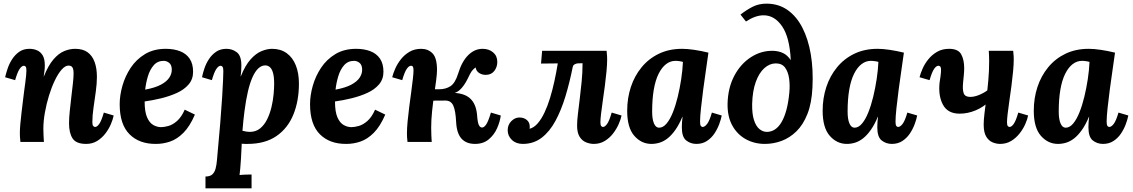

<svg xmlns="http://www.w3.org/2000/svg" viewBox="-20 -779 6219 1054"><path d="M453 11Q398 11 378.5 -19Q359 -49 359 -102Q359 -132 363 -169.5Q367 -207 371.5 -246Q376 -285 380 -319.5Q384 -354 384 -377Q384 -392 381 -401.5Q378 -411 372 -415Q366 -419 356 -419Q338 -419 318.5 -397Q299 -375 281 -337.5Q263 -300 249 -254.5Q235 -209 226.5 -161.5Q218 -114 218 -72Q218 -59 219 -35.5Q220 -12 221 0H92Q90 -21 89.5 -29.5Q89 -38 89 -48Q89 -69 91.5 -97.5Q94 -126 98 -159.5Q102 -193 106 -226Q109 -253 112.5 -278.5Q116 -304 119 -326.5Q122 -349 123.5 -366Q125 -383 125 -392Q125 -409 120.5 -413.5Q116 -418 111 -418Q100 -418 88 -401Q76 -384 63 -339L8 -355Q13 -376 22 -403Q31 -430 47 -454.5Q63 -479 86 -495Q109 -511 142 -511Q164 -511 183 -503Q202 -495 214 -475.5Q226 -456 226 -420Q226 -401 224 -389Q222 -377 220 -360H221Q245 -420 273.5 -453Q302 -486 332.5 -498.5Q363 -511 392 -511Q435 -511 461 -492Q487 -473 499.5 -438.5Q512 -404 512 -357Q512 -321 506 -277Q500 -233 493.5 -189Q487 -145 487 -108Q487 -92 492 -87Q497 -82 502 -82Q513 -82 525 -99Q537 -116 550 -161L604 -145Q600 -124 588.5 -97Q577 -70 558 -45.5Q539 -21 513 -5Q487 11 453 11Z M890 -511Q934 -511 968 -498Q1002 -485 1021 -457Q1040 -429 1040 -385Q1040 -344 1015.5 -315.5Q991 -287 951.5 -269Q912 -251 865 -239.5Q818 -228 774 -222Q774 -165 787.5 -134.5Q801 -104 822 -92.5Q843 -81 864 -81Q881 -81 904.5 -87.5Q928 -94 952 -115Q976 -136 994 -177L1050 -150Q1022 -85 987 -50Q952 -15 914 -2Q876 11 837 11Q745 12 691 -42Q637 -96 637 -207Q637 -255 652 -308Q667 -361 697.5 -407Q728 -453 776 -482Q824 -511 890 -511ZM879 -445Q845 -445 824 -421Q803 -397 792 -360.5Q781 -324 777 -287Q831 -297 863 -314Q895 -331 909.5 -353Q924 -375 923 -399Q922 -424 908 -434.5Q894 -445 879 -445Z M1108 255V190Q1133 190 1145.5 178.5Q1158 167 1163.5 146.5Q1169 126 1171 100Q1182 -17 1189 -102.5Q1196 -188 1199.5 -246Q1203 -304 1204.5 -338.5Q1206 -373 1206 -389Q1206 -407 1201.5 -412.5Q1197 -418 1191 -418Q1180 -418 1168 -401Q1156 -384 1143 -339L1089 -355Q1093 -376 1102 -403Q1111 -430 1127 -454.5Q1143 -479 1166.5 -495Q1190 -511 1223 -511Q1255 -511 1280 -492Q1305 -473 1305 -420Q1305 -401 1304 -389Q1303 -377 1301 -360H1302Q1326 -420 1355.5 -453Q1385 -486 1416 -498.5Q1447 -511 1473 -511Q1521 -511 1554 -487Q1587 -463 1604 -420Q1621 -377 1621 -320Q1621 -225 1590.5 -150Q1560 -75 1497.5 -32Q1435 11 1339 11Q1334 11 1324.5 11Q1315 11 1307 10Q1305 58 1303 90.5Q1301 123 1299 144.5Q1297 166 1295 182Q1311 180 1331 179.5Q1351 179 1361 179V255ZM1351 -55Q1385 -55 1408.5 -74.5Q1432 -94 1447 -125Q1462 -156 1470.5 -192Q1479 -228 1482 -261.5Q1485 -295 1485 -319Q1485 -356 1479 -378Q1473 -400 1462 -410Q1451 -420 1436 -420Q1416 -420 1398.5 -404Q1381 -388 1366.5 -356Q1352 -324 1341 -277Q1330 -230 1322 -168Q1319 -143 1316 -116.5Q1313 -90 1311 -61Q1322 -58 1333.5 -56.5Q1345 -55 1351 -55Z M1935 -511Q1979 -511 2013 -498Q2047 -485 2066 -457Q2085 -429 2085 -385Q2085 -344 2060.5 -315.5Q2036 -287 1996.5 -269Q1957 -251 1910 -239.5Q1863 -228 1819 -222Q1819 -165 1832.5 -134.5Q1846 -104 1867 -92.5Q1888 -81 1909 -81Q1926 -81 1949.5 -87.5Q1973 -94 1997 -115Q2021 -136 2039 -177L2095 -150Q2067 -85 2032 -50Q1997 -15 1959 -2Q1921 11 1882 11Q1790 12 1736 -42Q1682 -96 1682 -207Q1682 -255 1697 -308Q1712 -361 1742.5 -407Q1773 -453 1821 -482Q1869 -511 1935 -511ZM1924 -445Q1890 -445 1869 -421Q1848 -397 1837 -360.5Q1826 -324 1822 -287Q1876 -297 1908 -314Q1940 -331 1954.5 -353Q1969 -375 1968 -399Q1967 -424 1953 -434.5Q1939 -445 1924 -445Z M2588 11Q2539 11 2513 -18.5Q2487 -48 2484 -109Q2481 -171 2468.5 -199Q2456 -227 2425 -227L2296 -226L2297 -289H2474V-269Q2533 -266 2563.5 -236Q2594 -206 2599 -147Q2602 -104 2609.5 -91Q2617 -78 2627 -79Q2637 -79 2648.5 -95Q2660 -111 2675 -161L2729 -145Q2725 -112 2709 -75.5Q2693 -39 2663 -14Q2633 11 2588 11ZM2217 0Q2215 -15 2214.5 -26.5Q2214 -38 2214 -48Q2214 -74 2217.5 -112Q2221 -150 2226.5 -192Q2232 -234 2237.5 -274.5Q2243 -315 2246.5 -346Q2250 -377 2250 -392Q2250 -406 2247 -412Q2244 -418 2236 -418Q2225 -418 2213 -401Q2201 -384 2188 -339L2133 -355Q2138 -376 2150 -403Q2162 -430 2181.5 -454.5Q2201 -479 2228.5 -495Q2256 -511 2292 -511Q2330 -511 2354.5 -486Q2379 -461 2379 -395Q2379 -375 2374.5 -339.5Q2370 -304 2363.5 -260Q2357 -216 2352 -168.5Q2347 -121 2347 -77Q2347 -55 2348 -34Q2349 -13 2350 0ZM2376 -251 2391 -289Q2427 -289 2453 -306Q2479 -323 2495 -375Q2515 -441 2550 -476Q2585 -511 2629 -511Q2664 -511 2687 -491.5Q2710 -472 2710 -439Q2710 -411 2693.5 -389.5Q2677 -368 2646 -368Q2626 -368 2610 -378.5Q2594 -389 2591 -409Q2577 -399 2569 -387.5Q2561 -376 2550 -352Q2528 -306 2502.5 -284Q2477 -262 2433 -262Z M2850 11Q2813 11 2790 -11Q2767 -33 2767 -64Q2767 -94 2787 -114Q2807 -134 2831 -134Q2856 -134 2872 -120.5Q2888 -107 2888 -84Q2888 -81 2888 -78Q2888 -75 2887 -72Q2911 -78 2931.5 -101.5Q2952 -125 2969 -161Q2986 -197 2999.5 -241Q3013 -285 3023.5 -333.5Q3034 -382 3042 -431L2950 -430L2956 -500H3310Q3312 -479 3312.5 -470.5Q3313 -462 3313 -452Q3313 -426 3309.5 -388Q3306 -350 3300.5 -308Q3295 -266 3289 -225.5Q3283 -185 3279.5 -154Q3276 -123 3276 -108Q3276 -92 3280.5 -87Q3285 -82 3290 -82Q3301 -82 3313 -99Q3325 -116 3338 -161L3392 -145Q3388 -124 3376 -97Q3364 -70 3345 -45.5Q3326 -21 3299.5 -5Q3273 11 3240 11Q3219 11 3197.5 2.5Q3176 -6 3162 -28Q3148 -50 3148 -90Q3148 -116 3152.5 -153.5Q3157 -191 3162.5 -236Q3168 -281 3173 -331Q3178 -381 3178 -432L3150 -431Q3142 -430 3134 -425.5Q3126 -421 3124 -411Q3107 -326 3084 -250Q3061 -174 3029 -115Q2997 -56 2953 -22.5Q2909 11 2850 11Z M3725 -511Q3753 -511 3790.5 -505.5Q3828 -500 3869 -490Q3864 -453 3856 -399Q3848 -345 3840.5 -288.5Q3833 -232 3828 -184.5Q3823 -137 3823 -111Q3823 -93 3827.5 -87.5Q3832 -82 3837 -82Q3849 -82 3862 -99Q3875 -116 3888 -161L3942 -145Q3938 -124 3928 -97Q3918 -70 3901.5 -45.5Q3885 -21 3860.5 -5Q3836 11 3803 11Q3771 11 3747 -8Q3723 -27 3723 -80Q3723 -93 3724 -109Q3725 -125 3727 -138H3726Q3708 -95 3687.5 -66Q3667 -37 3645.5 -20Q3624 -3 3601.5 4Q3579 11 3556 11Q3501 11 3462 -33.5Q3423 -78 3423 -171Q3423 -240 3443 -301Q3463 -362 3502 -409.5Q3541 -457 3597 -484Q3653 -511 3725 -511ZM3688 -445Q3660 -445 3636.5 -427Q3613 -409 3595.5 -374Q3578 -339 3569 -287Q3560 -235 3560 -166Q3560 -125 3570 -101.5Q3580 -78 3598 -78Q3620 -78 3639 -100.5Q3658 -123 3673.5 -161.5Q3689 -200 3700.5 -247.5Q3712 -295 3719.5 -344.5Q3727 -394 3729 -439Q3724 -441 3711.5 -443Q3699 -445 3688 -445Z M4179 11Q4121 11 4074 -15Q4027 -41 4000 -90Q3973 -139 3974 -209Q3976 -297 4011 -363Q4046 -429 4103 -465.5Q4160 -502 4225 -500Q4254 -499 4278 -488Q4302 -477 4321 -449Q4315 -574 4273.5 -634.5Q4232 -695 4172 -695Q4149 -695 4125 -686.5Q4101 -678 4075 -661L4045 -699Q4080 -726 4113 -742.5Q4146 -759 4188 -759Q4254 -759 4303.5 -724Q4353 -689 4385 -626.5Q4417 -564 4431 -480.5Q4445 -397 4440 -299Q4436 -213 4412.5 -153.5Q4389 -94 4352 -58Q4315 -22 4270.5 -5.5Q4226 11 4179 11ZM4190 -55Q4213 -55 4233.5 -68Q4254 -81 4270 -108Q4286 -135 4297 -175.5Q4308 -216 4313 -270Q4317 -310 4312 -347Q4307 -384 4290 -407.5Q4273 -431 4239 -431Q4205 -431 4176 -405Q4147 -379 4129 -329.5Q4111 -280 4109 -209Q4108 -154 4119 -120Q4130 -86 4149 -70.5Q4168 -55 4190 -55Z M4798 -511Q4826 -511 4863.5 -505.5Q4901 -500 4942 -490Q4937 -453 4929 -399Q4921 -345 4913.5 -288.5Q4906 -232 4901 -184.5Q4896 -137 4896 -111Q4896 -93 4900.5 -87.5Q4905 -82 4910 -82Q4922 -82 4935 -99Q4948 -116 4961 -161L5015 -145Q5011 -124 5001 -97Q4991 -70 4974.5 -45.5Q4958 -21 4933.5 -5Q4909 11 4876 11Q4844 11 4820 -8Q4796 -27 4796 -80Q4796 -93 4797 -109Q4798 -125 4800 -138H4799Q4781 -95 4760.5 -66Q4740 -37 4718.5 -20Q4697 -3 4674.5 4Q4652 11 4629 11Q4574 11 4535 -33.5Q4496 -78 4496 -171Q4496 -240 4516 -301Q4536 -362 4575 -409.5Q4614 -457 4670 -484Q4726 -511 4798 -511ZM4761 -445Q4733 -445 4709.5 -427Q4686 -409 4668.5 -374Q4651 -339 4642 -287Q4633 -235 4633 -166Q4633 -125 4643 -101.5Q4653 -78 4671 -78Q4693 -78 4712 -100.5Q4731 -123 4746.5 -161.5Q4762 -200 4773.5 -247.5Q4785 -295 4792.5 -344.5Q4800 -394 4802 -439Q4797 -441 4784.5 -443Q4772 -445 4761 -445Z M5248 -155Q5183 -155 5156.5 -204Q5130 -253 5138 -326Q5144 -363 5145.5 -383Q5147 -403 5143.5 -410.5Q5140 -418 5131 -418Q5120 -418 5108 -401Q5096 -384 5083 -339L5028 -355Q5033 -376 5045 -403Q5057 -430 5077 -454.5Q5097 -479 5125 -495Q5153 -511 5190 -511Q5240 -511 5256.5 -481Q5273 -451 5273 -405Q5273 -387 5271 -367Q5269 -347 5267 -326Q5263 -286 5270.5 -266.5Q5278 -247 5306 -247Q5329 -247 5355.5 -258Q5382 -269 5402.5 -284.5Q5423 -300 5425 -313L5416 -227Q5379 -191 5335.5 -173Q5292 -155 5248 -155ZM5470 11Q5450 11 5429 2.5Q5408 -6 5394 -29Q5380 -52 5380 -95Q5380 -120 5384.5 -157.5Q5389 -195 5395 -241.5Q5401 -288 5405.5 -339Q5410 -390 5410 -442Q5410 -456 5409.5 -471Q5409 -486 5408 -500H5542Q5544 -479 5544.5 -470.5Q5545 -462 5545 -452Q5545 -426 5541.5 -388Q5538 -350 5532.5 -308Q5527 -266 5521 -225.5Q5515 -185 5511.5 -154Q5508 -123 5508 -108Q5508 -92 5512.5 -87Q5517 -82 5522 -82Q5533 -82 5545 -99Q5557 -116 5570 -161L5624 -145Q5620 -124 5608 -97Q5596 -70 5576.5 -45.5Q5557 -21 5530.5 -5Q5504 11 5470 11Z M5957 -511Q5985 -511 6022.5 -505.5Q6060 -500 6101 -490Q6096 -453 6088 -399Q6080 -345 6072.5 -288.5Q6065 -232 6060 -184.5Q6055 -137 6055 -111Q6055 -93 6059.5 -87.5Q6064 -82 6069 -82Q6081 -82 6094 -99Q6107 -116 6120 -161L6174 -145Q6170 -124 6160 -97Q6150 -70 6133.5 -45.5Q6117 -21 6092.5 -5Q6068 11 6035 11Q6003 11 5979 -8Q5955 -27 5955 -80Q5955 -93 5956 -109Q5957 -125 5959 -138H5958Q5940 -95 5919.5 -66Q5899 -37 5877.5 -20Q5856 -3 5833.5 4Q5811 11 5788 11Q5733 11 5694 -33.5Q5655 -78 5655 -171Q5655 -240 5675 -301Q5695 -362 5734 -409.5Q5773 -457 5829 -484Q5885 -511 5957 -511ZM5920 -445Q5892 -445 5868.5 -427Q5845 -409 5827.5 -374Q5810 -339 5801 -287Q5792 -235 5792 -166Q5792 -125 5802 -101.5Q5812 -78 5830 -78Q5852 -78 5871 -100.5Q5890 -123 5905.5 -161.5Q5921 -200 5932.5 -247.5Q5944 -295 5951.5 -344.5Q5959 -394 5961 -439Q5956 -441 5943.5 -443Q5931 -445 5920 -445Z"/></svg>

Font: Lora
Style: Bold Italic
Weight: 700
Italic angle: -3°
Designer: Olga Karpushina, Alexei Vanyashin (Cyrillic)
Foundry: Cyreal
Version: Version 3.004